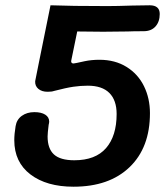

<svg xmlns="http://www.w3.org/2000/svg" viewBox="-20 -706 624 726"><path d="M34 -176Q34 -199 39 -229Q43 -254 62.5 -268Q82 -282 110 -282Q136 -282 151 -272.5Q166 -263 166 -246Q166 -242 164 -234Q160 -202 160 -190Q160 -144 184 -122Q208 -100 261 -100Q341 -100 381 -146Q421 -192 421 -275Q421 -327 393.5 -354.5Q366 -382 312 -382Q285 -382 257.5 -378Q230 -374 184 -362Q176 -359 160 -359Q138 -359 125 -370Q112 -381 113 -399L127 -469Q164 -649 171 -686Q248 -683 387 -683Q422 -683 480 -685L546 -686Q584 -686 584 -653Q584 -624 568 -606Q552 -588 523 -588Q484 -588 462 -587L370 -586L272 -587L249 -475Q249 -466 258 -466L270 -468Q274 -469 300 -474.5Q326 -480 356 -480Q415 -480 458.5 -453Q502 -426 524.5 -380Q547 -334 547 -278Q547 -148 470 -74Q393 0 258 0Q156 0 95 -46.5Q34 -93 34 -176Z"/></svg>

Font: Mali SemiBold
Style: Italic
Weight: 600
Italic angle: -10°
Version: Version 1.000; ttfautohint (v1.6)